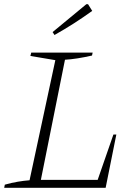

<svg xmlns="http://www.w3.org/2000/svg" viewBox="-23 -896 636 916"><path d="M518 -254H532L481 0H-3L0 -15Q32 -24 61.5 -29Q91 -34 118 -36L241 -609L122 -629L126 -645H419L416 -631Q341 -614 287 -611L172 -38H443ZM237 -729 228 -743 389 -876H397L417 -844Q374 -813 329.5 -784.5Q285 -756 237 -729Z"/></svg>

Font: Piazzolla SC ExtraLight
Style: Italic
Weight: 200
Italic angle: -11.3°
Designer: Juan Pablo del Peral
Foundry: Huerta Tipografica
Version: Version 1.330